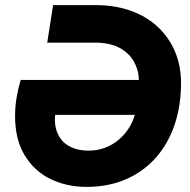

<svg xmlns="http://www.w3.org/2000/svg" viewBox="-20 -720 745 752"><path d="M319 12Q241 12 177.5 -19Q114 -50 76.5 -112Q39 -174 39 -266Q39 -302 45 -337.5Q51 -373 61 -407H524Q523 -446 504 -479.5Q485 -513 447.5 -533Q410 -553 350 -553H165L188 -700H354Q429 -700 490.5 -678.5Q552 -657 596.5 -616Q641 -575 665 -519Q689 -463 689 -395Q689 -305 663.5 -230.5Q638 -156 589.5 -101.5Q541 -47 472.5 -17.5Q404 12 319 12ZM327 -130Q361 -130 390.5 -141Q420 -152 443.5 -171.5Q467 -191 483.5 -216.5Q500 -242 508 -270H196Q196 -265 195.5 -260.5Q195 -256 195 -251Q195 -214 211 -186.5Q227 -159 256.5 -144.5Q286 -130 327 -130Z"/></svg>

Font: MuseoModerno Thin
Style: Bold Italic
Weight: 700
Italic angle: -9°
Version: Version 1.003